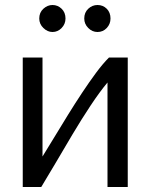

<svg xmlns="http://www.w3.org/2000/svg" viewBox="-20 -748 600 768"><path d="M71 0V-518H150V-122Q173 -159 199 -202Q225 -245 252.5 -289.5Q280 -334 308.5 -377Q337 -420 364 -456.5Q391 -493 416 -518H491V0H410V-418Q379 -381 342.5 -326Q306 -271 270 -210.5Q234 -150 201.5 -94.5Q169 -39 145 0ZM370 -620Q349 -620 333 -636Q317 -652 317 -674Q317 -698 333 -713Q349 -728 370 -728Q392 -728 407 -713Q422 -698 422 -674Q422 -652 407 -636Q392 -620 370 -620ZM190 -620Q170 -620 153.5 -636Q137 -652 137 -674Q137 -698 153.5 -713Q170 -728 190 -728Q211 -728 226.5 -713Q242 -698 242 -674Q242 -652 226.5 -636Q211 -620 190 -620Z"/></svg>

Font: Ubuntu Sans Mono
Style: Regular
Weight: 400
Monospace: yes
Designer: Dalton Maag Ltd
Foundry: Dalton Maag Ltd
Version: Version 1.006